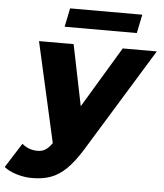

<svg xmlns="http://www.w3.org/2000/svg" viewBox="-144 -787 891 1044"><g transform="rotate(5 301.5 -265.5)"><path d="M686 -542 339 24Q296 93 256.5 131.5Q217 170 173 186.5Q129 203 70 203Q27 203 -15.5 190Q-58 177 -83 156L2 22Q38 53 86 53Q112 53 130 41.5Q148 30 166 4L43 -542H232L300 -209L500 -542ZM196 -734H590L569 -632H175Z"/></g></svg>

Font: Idrija
Style: Italic
Weight: 800
Italic angle: -11.3°
Designer: Julieta Ulanovsky
Foundry: Julieta Ulanovsky
Version: Version 7.200